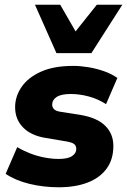

<svg xmlns="http://www.w3.org/2000/svg" viewBox="-20 -782 538 813"><path d="M229 11Q164 11 104.5 -3.5Q45 -18 4 -46L53 -159Q78 -144 107.5 -132.5Q137 -121 168.5 -115Q200 -109 228 -109Q267 -109 285 -121Q303 -133 303 -151Q303 -165 294 -172Q285 -179 262 -183L173 -198Q111 -208 77.5 -242.5Q44 -277 44 -328Q44 -374 71.5 -414Q99 -454 153.5 -478.5Q208 -503 290 -503Q320 -503 353.5 -497.5Q387 -492 419 -481Q451 -470 477 -452L429 -341Q395 -363 356 -373.5Q317 -384 280 -384Q239 -384 220 -371.5Q201 -359 201 -339Q201 -328 208.5 -320Q216 -312 234 -309L323 -295Q392 -283 426 -249Q460 -215 460 -164Q460 -107 431.5 -68Q403 -29 351 -9Q299 11 229 11ZM219 -557 128 -762H235L300 -649L390 -762H498L367 -557Z"/></svg>

Font: Nunito Sans 12pt ExtraLight 12pt Black
Style: Italic
Weight: 900
Italic angle: -9°
Version: Version 3.101;gftools[0.9.27]